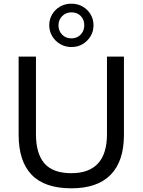

<svg xmlns="http://www.w3.org/2000/svg" viewBox="-20 -1012 773 1041"><path d="M367 9Q222 9 151.5 -64.5Q81 -138 81 -281V-705H175V-284Q175 -179 221 -126Q267 -73 367 -73Q463 -73 511.5 -126Q560 -179 560 -284V-705H652V-281Q652 -138 580 -64.5Q508 9 367 9ZM367 -757Q334 -757 306.5 -773Q279 -789 263 -816Q247 -843 247 -875Q247 -908 263 -934.5Q279 -961 306 -976.5Q333 -992 367 -992Q401 -992 428 -976.5Q455 -961 471 -934.5Q487 -908 487 -875Q487 -842 471 -815.5Q455 -789 428.5 -773Q402 -757 367 -757ZM367 -804Q398 -804 417.5 -824.5Q437 -845 437 -875Q437 -905 418 -925Q399 -945 367 -945Q337 -945 317 -924.5Q297 -904 297 -875Q297 -845 316.5 -824.5Q336 -804 367 -804Z"/></svg>

Font: Mulish Medium
Style: Regular
Weight: 500
Designer: Vernon Adams
Foundry: Vernon Adams
Version: Version 3.603; ttfautohint (v1.8.3)